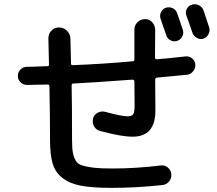

<svg xmlns="http://www.w3.org/2000/svg" viewBox="-20 -865 1040 920"><path d="M775.4 -828.1Q792 -833 807.6 -825.7Q823.2 -818.4 829.1 -800.8Q834 -788.1 842.8 -761.2Q851.6 -734.4 856.4 -720.7Q861.3 -705.1 853 -689.5Q844.7 -673.8 828.1 -668.9Q812.5 -664.1 796.9 -671.9Q781.2 -679.7 776.4 -697.3Q773.4 -706.1 749 -776.4Q744.1 -792 752 -807.6Q759.8 -823.2 775.4 -828.1ZM955.1 -815.4Q960 -802.7 982.4 -733.4Q987.3 -716.8 978.5 -700.2Q969.7 -683.6 954.1 -679.7Q937.5 -674.8 921.9 -684.1Q906.2 -693.4 901.4 -710Q896.5 -723.6 887.2 -751Q877.9 -778.3 873 -791Q867.2 -806.6 875 -822.3Q882.8 -837.9 899.9 -842.8Q917 -847.7 933.1 -839.8Q949.2 -832 955.1 -815.4ZM109.4 -458Q91.8 -458 78.6 -470.7Q65.4 -483.4 65.4 -501Q65.4 -518.6 78.1 -531.7Q90.8 -544.9 109.4 -544.9Q123 -544.9 139.2 -545.4Q155.3 -545.9 175.3 -546.9Q195.3 -547.9 207 -547.9Q214.8 -547.9 214.8 -555.7L211.9 -678.7Q210.9 -701.2 225.6 -717.3Q240.2 -733.4 262.2 -733.4Q284.2 -733.4 300.3 -718.3Q316.4 -703.1 317.4 -680.7Q319.3 -600.6 320.3 -559.6Q320.3 -552.7 329.1 -552.7Q475.6 -558.6 615.2 -571.3Q624 -571.3 624 -581.1V-722.7Q624 -744.1 639.2 -758.8Q654.3 -773.4 675.3 -773.4Q696.3 -773.4 710 -757.8Q723.6 -742.2 723.6 -720.7Q722.7 -675.8 722.7 -588.9Q722.7 -581.1 733.4 -581.1Q791 -585.9 869.1 -594.7Q886.7 -596.7 900.4 -585.4Q914.1 -574.2 916 -555.7Q917 -538.1 905.3 -523.4Q893.6 -508.8 876 -506.8Q849.6 -503.9 799.3 -499.5Q749 -495.1 733.4 -493.2Q724.6 -493.2 723.6 -484.4V-475.6L724.6 -335Q724.6 -210 615.2 -210Q561.5 -210 460 -237.3Q440.4 -242.2 430.7 -259.8Q420.9 -277.3 425.8 -296.4Q430.7 -315.4 447.8 -324.7Q464.8 -334 484.4 -329.1Q562.5 -307.6 591.8 -307.6Q610.4 -307.6 617.7 -316.9Q625 -326.2 625 -360.4L624 -474.6Q624 -482.4 615.2 -483.4Q428.7 -469.7 332 -464.8Q323.2 -464.8 323.2 -456.1Q325.2 -368.2 325.2 -195.3Q325.2 -156.2 329.1 -134.3Q333 -112.3 342.8 -95.2Q352.5 -78.1 377 -71.3Q401.4 -64.5 432.6 -61Q463.9 -57.6 519.5 -57.6Q630.9 -57.6 752 -72.3Q770.5 -74.2 784.7 -62Q798.8 -49.8 800.8 -31.2Q802.7 -11.7 791 3.4Q779.3 18.6 759.8 21.5Q635.7 35.2 514.6 35.2Q422.9 35.2 368.2 24.9Q313.5 14.6 278.8 -12.7Q244.1 -40 231.9 -82.5Q219.7 -125 219.7 -195.3Q219.7 -314.5 216.8 -451.2Q216.8 -460 208 -460Q138.7 -458 109.4 -458Z"/></svg>

Font: Rounded Mgen+ 2m medium
Style: Regular
Weight: 500
Designer: [Source Han Sans]
Ryoko NISHIZUKA  (kana & ideographs); Paul D. Hunt (Latin, Greek & Cyrillic); Wenlong ZHANG  (bopomofo
Version: Version 1.059.20150602